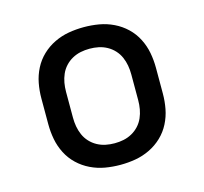

<svg xmlns="http://www.w3.org/2000/svg" viewBox="-84 -621 767 722"><g transform="rotate(-15 300.0 -260.0)"><path d="M300 8Q270 8 241 3Q212 -2 185 -15Q158 -28 136.5 -48.5Q115 -69 101.5 -95.5Q88 -122 82.5 -151Q77 -180 77 -210V-310Q77 -340 82.5 -369Q88 -398 101.5 -424.5Q115 -451 136.5 -471.5Q158 -492 185 -505Q212 -518 241 -523Q270 -528 300 -528Q330 -528 359 -523Q388 -518 415 -505Q442 -492 463.5 -471.5Q485 -451 498.5 -424.5Q512 -398 517.5 -369Q523 -340 523 -310V-210Q523 -180 517.5 -151Q512 -122 498.5 -95.5Q485 -69 463.5 -48.5Q442 -28 415 -15Q388 -2 359 3Q330 8 300 8ZM300 -76Q318 -76 335 -79.5Q352 -83 367.5 -91.5Q383 -100 395 -113Q407 -126 414 -142Q421 -158 424 -175Q427 -192 427 -210V-310Q427 -328 424 -345Q421 -362 414 -378Q407 -394 395 -407Q383 -420 367.5 -428.5Q352 -437 335 -440.5Q318 -444 300 -444Q282 -444 265 -440.5Q248 -437 232.5 -428.5Q217 -420 205 -407Q193 -394 186 -378Q179 -362 176 -345Q173 -328 173 -310V-210Q173 -192 176 -175Q179 -158 186 -142Q193 -126 205 -113Q217 -100 232.5 -91.5Q248 -83 265 -79.5Q282 -76 300 -76Z"/></g></svg>

Font: Iosevka Fixed Medium Extended
Style: Regular
Weight: 500
Width: 7
Monospace: yes
Designer: Belleve Invis
Foundry: Belleve Invis
Version: Version 24.1.1; ttfautohint (v1.8.4)